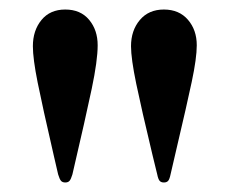

<svg xmlns="http://www.w3.org/2000/svg" viewBox="-20 -849 480 403"><path d="M102 -483 93 -522Q69 -626 59 -676Q49 -726 49 -752Q49 -785 67 -807Q85 -829 117 -829Q149 -829 167 -807.5Q185 -786 185 -754Q185 -722 172.5 -662.5Q160 -603 132 -483Q129 -473 126 -469.5Q123 -466 117 -466Q111 -466 108 -469.5Q105 -473 102 -483ZM310 -483 300 -524Q277 -620 266 -673Q255 -726 255 -752Q255 -785 273.5 -807Q292 -829 324 -829Q356 -829 374.5 -807.5Q393 -786 393 -754Q393 -727 382.5 -677.5Q372 -628 351 -539L338 -483Q336 -473 333 -469.5Q330 -466 324 -466Q318 -466 315 -469.5Q312 -473 310 -483Z"/></svg>

Font: Shippori Mincho
Style: Bold
Weight: 700
Designer: FONTDASU
Foundry: FONTDASU / Google Inc. / but / Adobe
Version: Version 3.110; ttfautohint (v1.8.3)